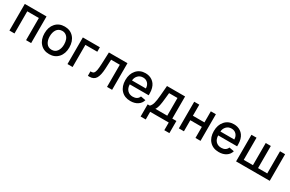

<svg xmlns="http://www.w3.org/2000/svg" viewBox="162 -1901 5149 3406"><g transform="rotate(30 2736.5 -198.0)"><path d="M71.3 0V-545.4H516.1V0H412.1V-453.6H174.8V0Z M633.8 -270Q633.8 -397.5 703.4 -475.1Q772.9 -552.7 888.2 -552.7Q1003.4 -552.7 1072.8 -475.1Q1142.1 -397.5 1142.1 -270Q1142.1 -143.6 1072.8 -66.2Q1003.4 11.2 888.2 11.2Q772.9 11.2 703.4 -66.2Q633.8 -143.6 633.8 -270ZM888.2 -78.1Q959.5 -78.1 997.3 -132.6Q1035.2 -187 1035.2 -270.5Q1035.2 -324.2 1019.5 -367.2Q1003.9 -410.2 970 -437Q936 -463.9 888.2 -463.9Q851.6 -463.9 823 -448.5Q794.4 -433.1 776.9 -406.2Q759.3 -379.4 750.2 -345Q741.2 -310.5 741.2 -270.5Q741.2 -186.5 778.8 -132.3Q816.4 -78.1 888.2 -78.1Z M1608.9 -545.4V-453.6H1365.2V0H1260.3V-545.4Z M1678.2 0 1677.7 -91.8H1697.3Q1728.5 -91.8 1745.6 -110.1Q1762.7 -128.4 1771.7 -173.3Q1780.8 -218.3 1784.2 -304.2L1793.9 -545.4H2174.3V0H2070.3V-453.6H1892.1L1883.8 -268.6Q1877.4 -129.4 1838.4 -64.7Q1799.3 0 1712.4 0Z M2550.8 11.2Q2431.2 11.2 2361.1 -64.9Q2291 -141.1 2291 -269Q2291 -395.5 2360.4 -474.1Q2429.7 -552.7 2543 -552.7Q2581.1 -552.7 2615.5 -543.2Q2649.9 -533.7 2681.2 -512.7Q2712.4 -491.7 2735.1 -460.4Q2757.8 -429.2 2771.2 -382.6Q2784.7 -335.9 2784.7 -278.3V-240.7H2397Q2398.9 -163.1 2440.9 -119.9Q2482.9 -76.7 2551.8 -76.7Q2597.7 -76.7 2630.4 -96.4Q2663.1 -116.2 2677.2 -154.3L2777.8 -136.2Q2759.8 -68.8 2699.5 -28.8Q2639.2 11.2 2550.8 11.2ZM2397 -320.3H2680.7Q2680.2 -383.8 2642.6 -424.3Q2605 -464.8 2543.9 -464.8Q2481 -464.8 2440.7 -422.9Q2400.4 -380.9 2397 -320.3Z M2849.1 157.2V-91.8H2893.6Q2926.3 -121.6 2942.1 -178.2Q2958 -234.9 2966.8 -341.8L2983.9 -545.4H3354.5V-91.8H3438.5V157.2H3334.5V0H2954.1V157.2ZM3007.3 -91.8H3251V-454.6H3079.1L3067.4 -341.8Q3058.1 -245.1 3045.4 -186Q3032.7 -127 3007.3 -91.8Z M3645.5 -545.4V-318.4H3881.8V-545.4H3985.4V0H3881.8V-226.6H3645.5V0H3541.5V-545.4Z M4362.3 11.2Q4242.7 11.2 4172.6 -64.9Q4102.5 -141.1 4102.5 -269Q4102.5 -395.5 4171.9 -474.1Q4241.2 -552.7 4354.5 -552.7Q4392.6 -552.7 4427 -543.2Q4461.4 -533.7 4492.7 -512.7Q4523.9 -491.7 4546.6 -460.4Q4569.3 -429.2 4582.8 -382.6Q4596.2 -335.9 4596.2 -278.3V-240.7H4208.5Q4210.4 -163.1 4252.4 -119.9Q4294.4 -76.7 4363.3 -76.7Q4409.2 -76.7 4441.9 -96.4Q4474.6 -116.2 4488.8 -154.3L4589.4 -136.2Q4571.3 -68.8 4511 -28.8Q4450.7 11.2 4362.3 11.2ZM4208.5 -320.3H4492.2Q4491.7 -383.8 4454.1 -424.3Q4416.5 -464.8 4355.5 -464.8Q4292.5 -464.8 4252.2 -422.9Q4211.9 -380.9 4208.5 -320.3Z M4713.9 -545.4H4817.9V-91.8H5006.3V-545.4H5110.8V-91.8H5299.3V-545.4H5403.3V0H4713.9Z"/></g></svg>

Font: Karasuma Gothic
Style: Regular
Weight: 500
Designer: Rasmus Andersson / Ryoko Nishizuka
Foundry: Genbu
Version: Version 1.00